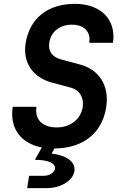

<svg xmlns="http://www.w3.org/2000/svg" viewBox="-20 -760 640 996"><path d="M121 216H220C299 216 359 175 366 128C375 70 304 42 248 37L262 10C409 10 510 -68 531 -204C548 -314 496 -399 393 -426L296 -452C251 -464 228 -495 236 -540C244 -595 290 -632 353 -632C417 -632 452 -595 443 -538H566C584 -657 504 -740 369 -740C227 -740 134 -665 113 -536C97 -435 150 -358 251 -331L345 -306C395 -293 416 -252 409 -204C399 -142 346 -99 275 -99C200 -99 159 -140 169 -206H46C29 -94 88 -16 197 5L161 69C232 69 270 88 265 116C263 133 238 152 207 152H131Z"/></svg>

Font: JetBrains Mono
Style: Bold Italic
Weight: 558
Italic angle: -9°
Monospace: yes
Designer: Philipp Nurullin, Konstantin Bulenkov
Foundry: JetBrains
Version: Version 2.305